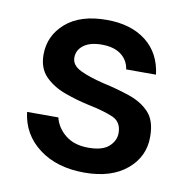

<svg xmlns="http://www.w3.org/2000/svg" viewBox="-64 -572 641 647"><g transform="rotate(10 256.0 -248.0)"><path d="M265 12Q171 12 110 -34Q49 -80 40 -156H147Q155 -122 185 -97.5Q215 -73 264 -73Q312 -73 334 -93Q356 -113 356 -139Q356 -177 325.5 -190.5Q295 -204 241 -215Q199 -224 157.5 -239Q116 -254 88.5 -281.5Q61 -309 61 -356Q61 -421 111 -464.5Q161 -508 251 -508Q334 -508 385.5 -468Q437 -428 446 -355H344Q339 -387 314.5 -405Q290 -423 249 -423Q209 -423 187 -406.5Q165 -390 165 -364Q165 -338 195.5 -323Q226 -308 276 -296Q326 -285 368.5 -270.5Q411 -256 437 -228Q463 -200 463 -146Q463 -145 463 -144Q463 -77 410 -32.5Q357 12 265 12Z"/></g></svg>

Font: Firefly Display Medium
Style: Regular
Weight: 500
Designer: Colophon Foundry, Jonny Pinhorn
Foundry: Colophon Foundry
Version: Version 1.200; ttfautohint (v1.8.3)